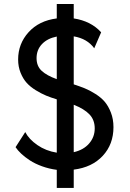

<svg xmlns="http://www.w3.org/2000/svg" viewBox="-20 -828 644 951"><path d="M542 -198.2Q542 -113.3 489 -56.2Q436 1 345.2 12.2V103H261.2V13.2Q223.1 8.3 188.2 -4.4Q153.3 -17.1 127.9 -33.7Q102.5 -50.3 85 -66.9Q67.4 -83.5 57.1 -99.1L105 -173.8Q123.5 -138.2 165.3 -109.4Q207 -80.6 261.2 -71.8V-335.9Q231.9 -344.7 208.3 -354.5Q184.6 -364.3 157.5 -380.9Q130.4 -397.5 112.3 -417.5Q94.2 -437.5 82 -467.5Q69.8 -497.6 69.8 -533.2Q69.8 -611.3 121.6 -668.5Q173.3 -725.6 261.2 -736.8V-808.1H345.2V-736.8Q430.7 -723.6 481 -668L446.8 -588.9Q412.1 -636.7 345.2 -647.9V-410.2Q376.5 -399.9 399.7 -390.6Q422.9 -381.3 451.4 -363.5Q480 -345.7 498.3 -324.5Q516.6 -303.2 529.3 -270.5Q542 -237.8 542 -198.2ZM161.1 -540Q161.1 -500.5 186.5 -477.1Q211.9 -453.6 261.2 -436V-647Q214.4 -637.7 187.7 -609.4Q161.1 -581.1 161.1 -540ZM345.2 -74.2Q394 -85.4 421.6 -117.4Q449.2 -149.4 449.2 -191.9Q449.2 -233.9 423.3 -261.2Q397.5 -288.6 345.2 -309.1Z"/></svg>

Font: Stilu
Style: Regular
Weight: 400
Designer: Genilson Lima Santos
Foundry: Genilson Lima Santos
Version: Version 1.200;PS 001.200;hotconv 1.0.88;makeotf.lib2.5.64775